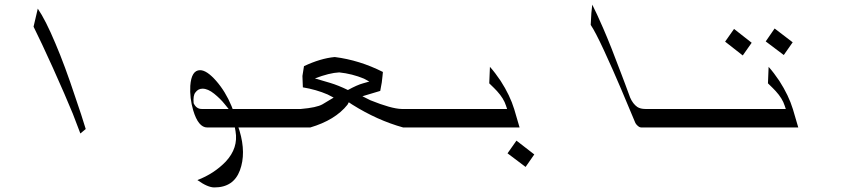

<svg xmlns="http://www.w3.org/2000/svg" viewBox="-20 -573 3772 841"><path d="M355.5 -7.8 332 11.7Q320.3 -20.5 298.8 -75.2Q267.6 -151.4 211.9 -275.4Q160.2 -389.6 127 -456.1L145.5 -535.2Q179.7 -485.4 222.7 -382.8Q263.7 -287.1 310.5 -145.5Q337.9 -66.4 355.5 -7.8Z M1232.4 -14.6H1024.4L1029.3 0Q1058.6 98.6 1030.8 173.3Q1002.9 248 918.9 248Q889.6 248 844.7 215.8Q918 187.5 968.8 134.8Q1024.4 75.2 1011.7 2L1008.8 -14.6H887.7Q848.6 -14.6 826.2 -89.8Q810.5 -143.6 813.5 -197.3Q818.4 -265.6 856.4 -265.6Q885.7 -265.6 926.8 -218.8Q967.8 -171.9 994.1 -108.4L999 -95.7H1209ZM828.1 -121.1Q839.8 -95.7 863.3 -95.7H981.4L963.9 -117.2Q945.3 -140.6 918 -162.6Q890.6 -184.6 867.2 -184.6Q847.7 -184.6 835.9 -168Q825.2 -155.3 828.1 -121.1Z M1446.3 -323.2Q1554.7 -309.6 1657.2 -257.8Q1656.2 -247.1 1655.3 -238.3L1652.3 -211.9Q1650.4 -198.2 1645.5 -174.8L1567.4 -151.4L1602.5 -133.8Q1694.3 -96.7 1739.3 -95.7H1846.7L1870.1 -14.6H1746.1Q1632.8 -45.9 1522.5 -115.2L1507.8 -125L1502 -114.3Q1448.2 -46.9 1338.9 -14.6H1230.5L1207 -95.7H1297.9Q1367.2 -101.6 1392.6 -116.2L1441.4 -145.5L1415 -159.2Q1365.2 -180.7 1306.6 -190.4L1304.7 -240.2L1311.5 -283.2Q1383.8 -317.4 1446.3 -323.2ZM1503.9 -178.7Q1544.9 -201.2 1570.3 -208L1597.7 -215.8L1574.2 -228.5Q1522.5 -250 1465.8 -255.9Q1422.9 -253.9 1359.4 -229.5L1425.8 -210Q1461.9 -199.2 1503.9 -178.7Z M2232.4 -94.7 2255.9 -14.6H1853.5L1830.1 -95.7H2201.2L2196.3 -110.4Q2186.5 -141.6 2157.2 -173.8Q2148.4 -183.6 2123 -208L2126 -280.3Q2149.4 -253.9 2172.9 -218.8Q2213.9 -155.3 2232.4 -94.7ZM2320.3 103.5 2282.2 158.2 2203.1 98.6 2242.2 43Z M3114.3 -14.6H2791Q2782.2 -14.6 2776.4 -19.5Q2764.6 -28.3 2760.7 -40Q2760.7 -40 2701.2 -181.6Q2666 -264.6 2625 -353.5Q2586.9 -435.5 2567.4 -463.9L2570.3 -515.6Q2572.3 -535.2 2574.2 -552.7Q2592.8 -516.6 2622.1 -449.2Q2655.3 -373 2701.2 -250Q2703.1 -246.1 2717.8 -206.1Q2732.4 -166 2740.2 -145.5Q2752 -118.2 2771.5 -104.5Q2785.2 -95.7 2806.6 -95.7H3090.8Z M3272.5 -385.7 3233.4 -330.1 3156.2 -390.6 3195.3 -446.3ZM3452.1 -387.7 3413.1 -332 3334 -391.6 3373 -448.2ZM3453.1 -94.7 3476.6 -14.6H3096.7L3073.2 -95.7H3421.9L3417 -110.4Q3407.2 -141.6 3377.9 -173.8Q3369.1 -183.6 3343.8 -208L3346.7 -280.3Q3370.1 -253.9 3393.6 -218.8Q3434.6 -155.3 3453.1 -94.7Z"/></svg>

Font: Thabit-Oblique
Style: Oblique
Weight: 500
Designer: Regenerated by Nadim Shaikli
Foundry: MAK Alagha
Version: 0.01